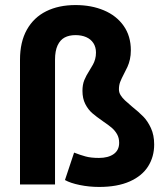

<svg xmlns="http://www.w3.org/2000/svg" viewBox="-20 -737 669 767"><path d="M199.8 0H59.9V-498.4Q59.9 -569.4 87.3 -618.3Q114.8 -667.3 164.5 -692Q214.3 -716.8 281.7 -716.8Q344.9 -716.8 395 -695.7Q445.2 -674.6 474 -633.7Q502.7 -592.9 502.7 -536.2Q502.7 -516.4 499 -499.9Q495.3 -483.4 489.2 -470Q483.1 -456.6 475.4 -442.3Q465.1 -422.7 460.1 -409.6Q455.1 -396.6 455.1 -380Q455.1 -367.4 462 -356.6Q468.8 -345.7 479 -336.2Q489.1 -326.7 506.6 -311.9Q534.5 -289.6 552.4 -271.3Q570.2 -253 583 -225.2Q595.9 -197.3 595.9 -159.7Q595.9 -111 571.8 -72.6Q547.7 -34.2 498.3 -12.2Q448.8 9.8 376 9.8Q336.1 9.8 298.7 2.1Q261.3 -5.5 239.5 -17.8L276 -127.4Q277.5 -127.4 278.7 -126.4Q300.4 -117.9 321.9 -112Q343.3 -106.1 375.6 -106.1Q412.1 -106.1 434.1 -121.5Q456 -137 456 -166.6Q456 -186 447.7 -200.7Q439.3 -215.4 426.6 -226.4Q413.8 -237.3 391.2 -252.6Q365.2 -270.6 348.6 -284.9Q332 -299.3 320.7 -321.5Q309.4 -343.7 309.4 -373.9Q309.4 -398.8 316.8 -417Q324.2 -435.2 338 -456.5Q345.9 -468.9 351.3 -479Q356.8 -489 360.1 -500.9Q363.4 -512.8 363.4 -526.9Q363.4 -549 353 -564.9Q342.6 -580.7 324.2 -588.7Q305.8 -596.7 281.7 -596.7Q256.3 -596.7 238.3 -587.2Q220.4 -577.7 210.1 -555.8Q199.8 -533.8 199.8 -498.4Z"/></svg>

Font: Pretendard GOV Variable
Style: Regular
Weight: 400
Designer: Base glyphs from Inter by Rasmus Andersson; Hangul glyphs from Noto Sans CJK(Source Han Sans) by Jang Soo-young and Kang
Foundry: Kil Hyung-jin
Version: Version 1.307;Glyphs 3.2 (3192)